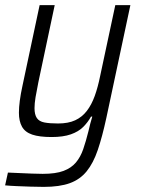

<svg xmlns="http://www.w3.org/2000/svg" viewBox="-28 -530 553 751"><path d="M143 201Q118 201 90.5 200Q63 199 37.5 198Q12 197 -8 195L3 145Q25 146 49 147Q73 148 96.5 149Q120 150 139 150Q190 150 220.5 138.5Q251 127 269 105.5Q287 84 297.5 53.5Q308 23 318 -17Q321 -31 325 -46Q329 -61 333 -74H328Q316 -52 297.5 -33.5Q279 -15 249 -4.5Q219 6 174 6Q126 6 98 -3.5Q70 -13 58 -34.5Q46 -56 46 -89Q46 -110 49.5 -136.5Q53 -163 60 -195L127 -510H186L122 -208Q115 -174 111 -149.5Q107 -125 107 -107Q107 -82 116 -68.5Q125 -55 145.5 -51Q166 -47 199 -47Q239 -47 266 -59.5Q293 -72 311.5 -96Q330 -120 342.5 -154.5Q355 -189 364 -234L423 -510H482L388 -69Q372 5 354.5 56.5Q337 108 311 140Q285 172 245 186.5Q205 201 143 201Z"/></svg>

Font: Saira SemiCondensed Light
Style: Italic
Weight: 300
Width: 4
Italic angle: -12°
Designer: Hector Gatti with collaboration of the Omnibus-Type team
Foundry: Omnibus-Type
Version: Version 1.101